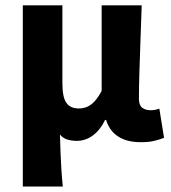

<svg xmlns="http://www.w3.org/2000/svg" viewBox="-20 -516 634 713"><path d="M64.7 176.7V-496.1H211.7V-207Q211.7 -154.6 226.6 -133.9Q241.4 -113.2 272.6 -113.2Q289.5 -113.2 304 -119.5Q318.5 -125.8 331.6 -140.1Q344.8 -154.5 357.5 -178.5V-496.1H506.2Q504.5 -438.1 501.9 -373.4Q499.4 -308.7 497.7 -249.7Q495.9 -190.7 495.9 -149.2Q495.9 -125.5 508 -116Q520.2 -106.6 540.4 -106.6Q546.6 -106.6 555.5 -108.1Q564.3 -109.6 571.7 -112.6L589.2 -4.2Q573.2 2.1 553.5 7Q533.7 12 502.1 12Q451 12 418.6 -9.2Q386.2 -30.4 374 -70.6H370.3Q352.2 -33.1 324.9 -13Q297.7 7.1 265.1 7.1Q247.5 7.1 231.5 2.7Q215.5 -1.6 202.7 -16.1Q203.6 20.3 204.8 51.4Q206 82.6 207.9 112.4Q209.7 142.3 213.3 176.7Z"/></svg>

Font: Source Sans Variable
Style: Regular
Weight: 200
Designer: Paul D. Hunt
Foundry: Adobe Systems Incorporated
Version: Version 3.006;hotconv 1.0.111;makeotfexe 2.5.65597